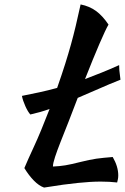

<svg xmlns="http://www.w3.org/2000/svg" viewBox="-20 -766 564 867"><path d="M489 -57Q514 -14 514 26Q514 35 512.5 42.5Q511 50 509 58Q492 56 473.5 55Q455 54 435 54Q411 54 386.5 55.5Q362 57 332 60Q302 63 265 68Q228 73 179 81Q156 73 133 49.5Q110 26 90 -7Q105 -43 134 -105.5Q163 -168 204 -274Q182 -266 160.5 -260Q139 -254 117 -249Q106 -261 94.5 -286.5Q83 -312 79 -333Q120 -341 159 -349.5Q198 -358 238 -369Q260 -432 274.5 -478Q289 -524 300.5 -565.5Q312 -607 322 -649Q332 -691 344 -746Q384 -738 413.5 -716.5Q443 -695 470 -655Q457 -633 429 -568Q401 -503 364 -409Q401 -423 438.5 -438Q476 -453 518 -472Q518 -462 519 -448Q520 -434 524 -406Q473 -386 426 -365Q379 -344 331 -324Q310 -268 290 -217.5Q270 -167 254 -126.5Q238 -86 228.5 -57Q219 -28 219 -14Q235 -15 248 -16Q261 -17 275 -19.5Q289 -22 305.5 -25.5Q322 -29 345 -35Q365 -40 382 -43.5Q399 -47 415.5 -49.5Q432 -52 449.5 -53.5Q467 -55 489 -57Z"/></svg>

Font: Sweet Mavka Script
Style: Regular
Weight: 500
Designer: Pablo Impallari/Anastassiya Vishnevskaya
Foundry: Pablo Impallari/ Anastassiya Vishnevskaya
Version: Version 2.0/www.impallari.com/   behance.net/sweetcherry